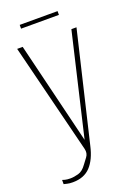

<svg xmlns="http://www.w3.org/2000/svg" viewBox="-137 -642 571 815"><g transform="rotate(-20 148.0 -234.5)"><path d="M46 118Q30 118 21 115.5Q12 113 6 112V93Q8 94 17.5 96.5Q27 99 42 99Q58 99 78 93.5Q98 88 115 64Q123 53 134.5 38Q146 23 141 2L17 -495H42L155 -30H153L262 -495H285L168 -2Q155 56 126 87Q97 118 46 118ZM62 -570V-587H233V-570Z"/></g></svg>

Font: Alumni Sans SC Thin
Style: Regular
Weight: 100
Designer: Robert E. Leuschke
Foundry: Robert E. Leuschke
Version: Version 1.018